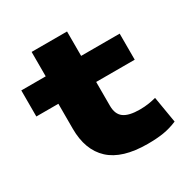

<svg xmlns="http://www.w3.org/2000/svg" viewBox="-151 -767 878 906"><g transform="rotate(-30 288.0 -314.0)"><path d="M399 11Q261 11 194.5 -50.5Q128 -112 128 -228V-364H8V-506H141V-639H334V-506H544V-364H334V-234Q334 -188 361.5 -168Q389 -148 448 -148Q474 -148 496.5 -151.5Q519 -155 537 -160L561 -17Q523 -1 486 5Q449 11 399 11Z"/></g></svg>

Font: Nunito Sans 7pt Expanded Black
Style: Regular
Weight: 900
Width: 7
Designer: Vernon Adams
Foundry: Vernon Adams
Version: Version 3.101;gftools[0.9.27]